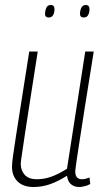

<svg xmlns="http://www.w3.org/2000/svg" viewBox="-20 -738 418 768"><path d="M114 10Q73 10 50.5 -12Q28 -34 28 -71Q28 -85 32 -114Q36 -143 44 -194.5Q52 -246 65 -328.5Q78 -411 97 -532H131Q112 -410 99.5 -330.5Q87 -251 80 -204Q73 -157 69.5 -133Q66 -109 64.5 -99Q63 -89 63 -83Q63 -56 79 -38.5Q95 -21 127 -21Q157 -21 186 -31.5Q215 -42 248 -63L321 -532H355Q333 -397 319.5 -310Q306 -223 298 -172Q290 -121 286.5 -96.5Q283 -72 282 -63.5Q281 -55 281 -52Q281 -21 308 -21Q320 -21 338 -28L341 -2Q331 4 318 7Q305 10 297 10Q277 10 264 -1Q251 -12 248 -35Q213 -13 181 -1.5Q149 10 114 10ZM315 -668Q299 -668 300 -685Q301 -700 306.5 -709Q312 -718 323 -718Q339 -718 338 -699Q336 -668 315 -668ZM175 -668Q159 -668 160 -685Q161 -698 166 -708Q171 -718 183 -718Q199 -718 198 -699Q196 -668 175 -668Z"/></svg>

Font: Georama SemiCondensed ExtraLight
Style: Italic
Weight: 200
Width: 4
Italic angle: -9°
Designer: Jean-Baptiste Levee
Foundry: Production Type
Version: Version 1.000